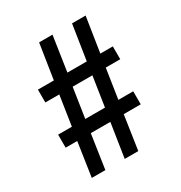

<svg xmlns="http://www.w3.org/2000/svg" viewBox="-163 -803 864 919"><g transform="rotate(-30 268.5 -344.0)"><path d="M79 0 107 -188H43V-260H119L144 -424H67V-495H155L185 -688H259L230 -495H337L367 -688H442L412 -495H481V-424H401L376 -260H458V-188H364L336 0H261L290 -188H182L154 0ZM193 -260H302L327 -424H218Z"/></g></svg>

Font: Saira Condensed SemiBold
Style: Regular
Weight: 600
Width: 3
Designer: Hector Gatti with collaboration of the Omnibus-Type team
Foundry: Omnibus-Type
Version: Version 1.100